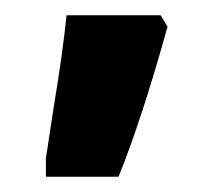

<svg xmlns="http://www.w3.org/2000/svg" viewBox="-20 -834 277 251"><path d="M40 -627 51 -699Q62 -765 67 -814H190L199 -799Q165 -677 135 -603H40Z"/></svg>

Font: Noto Serif Armenian Black Narrow
Style: Regular
Weight: 900
Width: 4
Designer: Monotype Design team
Foundry: Monotype Imaging Inc.
Version: Version 1.000